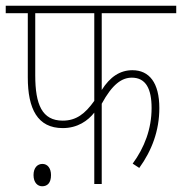

<svg xmlns="http://www.w3.org/2000/svg" viewBox="-20 -642 635 670"><path d="M335 -596H595V-622H0V-596H77V-372C77 -262 111 -195 199 -195C251 -195 287 -221 309 -249V0H335V-280C372 -348 405 -371 440 -371C489 -371 509 -332 509 -265C509 -192 484 -127 443 -71L466 -56C510 -117 536 -186 536 -265C536 -353 501 -397 442 -397C399 -397 364 -374 335 -328ZM103 -596H309V-290C277 -245 246 -221 199 -221C127 -221 103 -277 103 -379ZM97 -31C97 -4 112 8 127 8C145 8 158 -3 158 -31C158 -55 146 -70 128 -70C111 -70 97 -57 97 -31Z"/></svg>

Font: Noto Sans Devanagari Condensed Thin
Style: Regular
Weight: 100
Width: 3
Designer: Jelle Bosma - Monotype Design Team
Foundry: Monotype Imaging Inc.
Version: Version 2.004